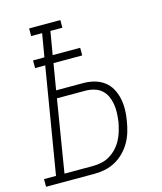

<svg xmlns="http://www.w3.org/2000/svg" viewBox="-145 -816 755 897"><g transform="rotate(-15 233.0 -367.5)"><path d="M-34 0V-37H24L109 -549H60V-586H115L134 -698H81V-735H232V-698H174L155 -586H288V-549H149L128 -423H259Q287 -423 313 -416Q339 -409 359.5 -393.5Q380 -378 392.5 -355.5Q405 -333 410.5 -307Q416 -281 415.5 -253.5Q415 -226 410 -199Q406 -173 398.5 -148Q391 -123 378 -100Q365 -77 345.5 -57Q326 -37 302.5 -24Q279 -11 253.5 -5.5Q228 0 203 0ZM65 -37H203Q223 -37 244.5 -41.5Q266 -46 285 -57.5Q304 -69 319.5 -86Q335 -103 345 -122.5Q355 -142 361 -162.5Q367 -183 371 -204Q374 -226 375 -247.5Q376 -269 372.5 -290Q369 -311 360.5 -329.5Q352 -348 337 -361Q322 -374 301.5 -380Q281 -386 259 -386H122Z"/></g></svg>

Font: Iosevka Slab XLtObl
Style: Regular
Weight: 200
Italic angle: -9°
Monospace: yes
Designer: Belleve Invis
Foundry: Belleve Invis
Version: Version 11.1.1; ttfautohint (v1.8.3)